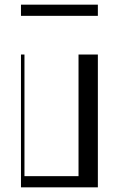

<svg xmlns="http://www.w3.org/2000/svg" viewBox="-20 -804 510 824"><path d="M70 -570H85V-48H317V-570H400V0H70ZM70 -784H400V-736H70Z"/></svg>

Font: Facade Sud
Style: Regular
Weight: 100
Designer: Éléonore Fines
Foundry: Velvetyne Type Foundry
Version: Version 1.001;Glyphs 3.2 (3202)